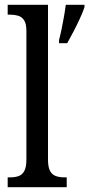

<svg xmlns="http://www.w3.org/2000/svg" viewBox="-20 -780 372 800"><path d="M12 0V-41H22Q43 -41 58 -46.5Q73 -52 81.5 -68Q90 -84 90 -115V-651Q90 -681 80.5 -695.5Q71 -710 55.5 -714.5Q40 -719 22 -719H12V-760H180V-115Q180 -84 188.5 -68Q197 -52 212.5 -46.5Q228 -41 248 -41H258V0ZM226 -613Q232 -636 237 -660.5Q242 -685 246.5 -710.5Q251 -736 254 -760H332V-750Q325 -729 312.5 -702Q300 -675 286 -648Q272 -621 260 -600H226Z"/></svg>

Font: Noto Serif Khmer Condensed
Style: Regular
Weight: 400
Width: 3
Designer: Danh Hong and the Monotype Design Team
Foundry: Monotype Imaging Inc.
Version: Version 2.004